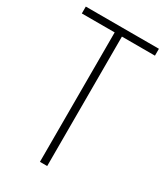

<svg xmlns="http://www.w3.org/2000/svg" viewBox="-179 -792 755 871"><g transform="rotate(30 198.0 -357.0)"><path d="M216 0V-678H389V-714H6V-678H178V0Z"/></g></svg>

Font: Noto Sans Devanagari UI Condensed ExtraLight
Style: Regular
Weight: 200
Width: 3
Designer: Jelle Bosma - Monotype Design Team
Foundry: Monotype Imaging Inc.
Version: Version 2.004